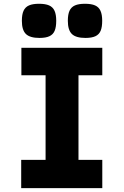

<svg xmlns="http://www.w3.org/2000/svg" viewBox="-20 -972 640 992"><path d="M89.5 -146H215.5V-583H90.5V-725H508.5V-583H385.5V-146H508.5V0H89.5ZM93 -864.5Q93 -897.5 101.8 -916.5Q110.5 -935.5 129.8 -944Q149 -952.5 181.5 -952.5Q214.5 -952.5 233.8 -944Q253 -935.5 261.8 -916.2Q270.5 -897 270.5 -864.5Q270.5 -831.5 262.2 -812.5Q254 -793.5 235.2 -784.8Q216.5 -776 184 -776Q135 -776 114 -796.2Q93 -816.5 93 -864.5ZM330.5 -864.5Q330.5 -897.5 339.2 -916.5Q348 -935.5 367.2 -944Q386.5 -952.5 419 -952.5Q452 -952.5 471.2 -944Q490.5 -935.5 499.2 -916.2Q508 -897 508 -864.5Q508 -831.5 499.8 -812.5Q491.5 -793.5 472.8 -784.8Q454 -776 421.5 -776Q372.5 -776 351.5 -796.2Q330.5 -816.5 330.5 -864.5Z"/></svg>

Font: JuliaMono Black
Style: Regular
Weight: 900
Monospace: yes
Designer: cormullion
Foundry: corm
Version: Version 0.054; ttfautohint (v1.8.4)